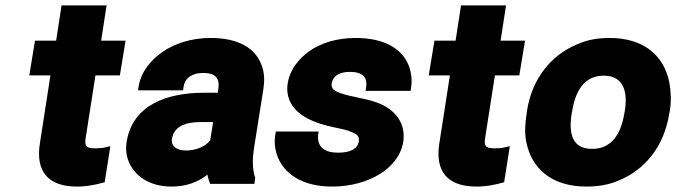

<svg xmlns="http://www.w3.org/2000/svg" viewBox="-20 -678 2494 708"><path d="M88 -400H166L127 -149C111 -47 156 10 264 10C299 10 328 4 355 -3L366 -6L387 -139L370 -135C360 -132 346 -131 331 -131C298 -131 291 -139 296 -170L332 -400H422L443 -528H353L373 -658H207L187 -528H109Z M447 -155C443 -131 445 -109 452 -89C472 -32 528 10 613 10C667 10 711 -7 745 -34C746 -23 752 -10 755 0H918L921 -22L920 -25C911 -54 910 -88 917 -134L951 -348C956 -379 955 -407 947 -431C925 -501 858 -538 757 -538C686 -538 624 -518 577 -485C539 -458 500 -416 491 -358L489 -345H655L657 -358C662 -391 689 -409 729 -409C775 -409 791 -389 785 -350L783 -336H732C597 -336 469 -292 447 -155ZM614 -166C621 -210 661 -228 720 -228H766L755 -160C738 -139 705 -123 665 -123C631 -123 610 -140 614 -166Z M995 -180C991 -157 993 -134 1000 -111C1023 -36 1097 10 1204 10C1274 10 1335 -8 1382 -37C1421 -62 1458 -100 1467 -155C1471 -181 1467 -205 1459 -224C1441 -263 1407 -288 1361 -303C1325 -315 1272 -322 1240 -333C1215 -341 1200 -350 1203 -370C1207 -397 1231 -413 1270 -413C1316 -413 1336 -394 1330 -356L1328 -343H1494L1496 -356C1500 -383 1497 -406 1490 -429C1465 -501 1394 -538 1291 -538C1223 -538 1164 -520 1120 -489C1084 -463 1049 -423 1041 -371C1037 -348 1040 -327 1047 -309C1072 -250 1141 -223 1214 -208C1235 -204 1252 -200 1264 -196C1291 -186 1307 -180 1303 -156C1299 -129 1271 -115 1227 -115C1176 -115 1149 -136 1153 -181L1155 -193H997Z M1561 -400H1639L1600 -149C1584 -47 1629 10 1737 10C1772 10 1801 4 1828 -3L1839 -6L1860 -139L1843 -135C1833 -132 1819 -131 1804 -131C1771 -131 1764 -139 1769 -170L1805 -400H1895L1916 -528H1826L1846 -658H1680L1660 -528H1582Z M1922 -259C1916 -221 1914 -186 1921 -153C1940 -59 2012 10 2142 10C2183 10 2223 4 2258 -11C2357 -50 2429 -137 2448 -260L2450 -269C2456 -307 2454 -342 2448 -375C2429 -469 2358 -538 2228 -538C2187 -538 2149 -532 2114 -517C2015 -478 1942 -391 1923 -268ZM2088 -259 2090 -269C2102 -343 2135 -399 2206 -399C2277 -399 2296 -344 2284 -269L2282 -259C2270 -184 2235 -129 2164 -129C2091 -129 2076 -183 2088 -259Z"/></svg>

Font: Asimov Pro
Style: UltObl
Weight: 900
Designer: Google
Version: Version 2.000980; 2014